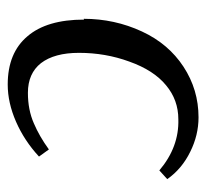

<svg xmlns="http://www.w3.org/2000/svg" viewBox="-38 -472 522 485"><g transform="rotate(90 222.5 -230.0)"><path d="M30 -182 28 -181Q28 -259 60 -328Q91 -395 149 -433Q207 -471 277 -471Q322 -471 364 -450Q407 -429 433 -392L411 -372Q352 -422 282 -420Q233 -420 196 -389Q158 -358 136 -296Q114 -236 114 -169Q114 -107 140 -73Q166 -40 215 -40Q258 -40 292 -55Q325 -69 358 -93L376 -68Q336 -31 288 -10Q240 11 194 11Q114 11 72 -39Q30 -88 30 -182Z"/></g></svg>

Font: Libra Serif Modern
Style: Italic
Weight: 400
Italic angle: -12°
Designer: Stefan Peev, Context Ltd
Foundry: Stefan Peev, Context Ltd
Version: Version 1.000